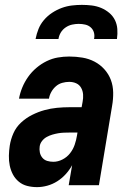

<svg xmlns="http://www.w3.org/2000/svg" viewBox="-20 -760 540 788"><path d="M132 8Q111 8 91.5 3Q72 -2 57 -14.5Q42 -27 33 -44Q24 -61 20 -80.5Q16 -100 16.5 -121Q17 -142 20 -162Q24 -188 35 -213Q46 -238 66.5 -257Q87 -276 112 -288.5Q137 -301 162.5 -308Q188 -315 214 -317.5Q240 -320 266 -320H315L319 -342Q322 -357 321 -372Q320 -387 313 -399.5Q306 -412 293 -418Q280 -424 264 -424Q250 -424 235.5 -420Q221 -416 209.5 -406Q198 -396 190.5 -382.5Q183 -369 181 -355H58Q62 -378 71.5 -401Q81 -424 95.5 -444.5Q110 -465 129.5 -481.5Q149 -498 171.5 -509Q194 -520 217.5 -524Q241 -528 264 -528Q292 -528 318.5 -523.5Q345 -519 368 -507Q391 -495 408.5 -475.5Q426 -456 435 -432Q444 -408 444.5 -380.5Q445 -353 440 -325L386 0H262L276 -82Q265 -62 249.5 -45Q234 -28 215 -16Q196 -4 174.5 2Q153 8 132 8ZM199 -96Q218 -96 236.5 -105.5Q255 -115 267.5 -131Q280 -147 286.5 -166Q293 -185 296 -204L298 -216H266Q254 -216 242 -215.5Q230 -215 218.5 -213Q207 -211 195 -207.5Q183 -204 172 -198Q161 -192 153 -182Q145 -172 143 -160Q141 -147 143.5 -134.5Q146 -122 154 -112.5Q162 -103 174 -99.5Q186 -96 199 -96ZM126 -600Q130 -621 138 -641Q146 -661 160.5 -678Q175 -695 194 -707.5Q213 -720 233.5 -727.5Q254 -735 275 -737.5Q296 -740 316 -740Q337 -740 357 -737.5Q377 -735 395 -727.5Q413 -720 428 -707.5Q443 -695 451.5 -678Q460 -661 461.5 -641Q463 -621 460 -600H366Q369 -614 365.5 -626.5Q362 -639 352.5 -647.5Q343 -656 330 -659Q317 -662 303 -662Q290 -662 276 -659Q262 -656 249.5 -647.5Q237 -639 229.5 -626.5Q222 -614 220 -600Z"/></svg>

Font: Iosevka SS04 Extrabold
Style: Italic
Weight: 800
Italic angle: -9°
Monospace: yes
Designer: Belleve Invis
Foundry: Belleve Invis
Version: Version 19.0.0; ttfautohint (v1.8.4)